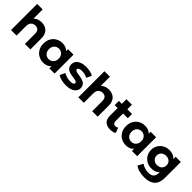

<svg xmlns="http://www.w3.org/2000/svg" viewBox="287 -2199 3858 3858"><g transform="rotate(45 2216.0 -270.0)"><path d="M399 -546Q463 -546 513.5 -520.5Q564 -495 593 -442.5Q622 -390 622 -308V0H466V-284Q466 -349 437.5 -380Q409 -411 357 -411Q320 -411 290.5 -395.5Q261 -380 244.5 -348Q228 -316 228 -266V0H72V-742H228V-389L193 -434Q222 -488 276 -517Q330 -546 399 -546Z M992 8Q916 8 855 -26.5Q794 -61 758.5 -123Q723 -185 723 -269Q723 -354 758.5 -416Q794 -478 855 -512Q916 -546 992 -546Q1060 -546 1111 -516Q1162 -486 1190 -425Q1218 -364 1218 -269Q1218 -175 1191 -113.5Q1164 -52 1113.5 -22Q1063 8 992 8ZM1019 -120Q1057 -120 1088 -138Q1119 -156 1137.5 -189.5Q1156 -223 1156 -269Q1156 -316 1137.5 -349Q1119 -382 1088 -400Q1057 -418 1019 -418Q980 -418 949 -400Q918 -382 899.5 -349Q881 -316 881 -269Q881 -223 899.5 -189.5Q918 -156 949 -138Q980 -120 1019 -120ZM1160 0V-110L1163 -270L1153 -429V-538H1309V0Z M1634 8Q1565 8 1501.5 -8.5Q1438 -25 1401 -50L1453 -162Q1490 -139 1540.5 -124.5Q1591 -110 1640 -110Q1694 -110 1716.5 -123Q1739 -136 1739 -159Q1739 -178 1721.5 -187.5Q1704 -197 1675 -202Q1646 -207 1611.5 -212Q1577 -217 1542 -225.5Q1507 -234 1478 -251Q1449 -268 1431.5 -297Q1414 -326 1414 -372Q1414 -423 1443.5 -462Q1473 -501 1529 -523.5Q1585 -546 1663 -546Q1718 -546 1775 -534Q1832 -522 1870 -499L1818 -388Q1779 -411 1739.5 -419.5Q1700 -428 1663 -428Q1611 -428 1587 -414Q1563 -400 1563 -378Q1563 -358 1580.5 -348Q1598 -338 1627 -332Q1656 -326 1690.5 -321.5Q1725 -317 1760 -308Q1795 -299 1823.5 -282.5Q1852 -266 1870 -237.5Q1888 -209 1888 -163Q1888 -113 1858 -74.5Q1828 -36 1771.5 -14Q1715 8 1634 8Z M2311 -546Q2375 -546 2425.5 -520.5Q2476 -495 2505 -442.5Q2534 -390 2534 -308V0H2378V-284Q2378 -349 2349.5 -380Q2321 -411 2269 -411Q2232 -411 2202.5 -395.5Q2173 -380 2156.5 -348Q2140 -316 2140 -266V0H1984V-742H2140V-389L2105 -434Q2134 -488 2188 -517Q2242 -546 2311 -546Z M2895 8Q2800 8 2747 -40.5Q2694 -89 2694 -185V-657H2850V-187Q2850 -153 2868 -134.5Q2886 -116 2917 -116Q2954 -116 2980 -136L3022 -26Q2998 -9 2964.5 -0.5Q2931 8 2895 8ZM2611 -406V-526H2984V-406Z M3339 8Q3263 8 3202 -26.5Q3141 -61 3105.5 -123Q3070 -185 3070 -269Q3070 -354 3105.5 -416Q3141 -478 3202 -512Q3263 -546 3339 -546Q3407 -546 3458 -516Q3509 -486 3537 -425Q3565 -364 3565 -269Q3565 -175 3538 -113.5Q3511 -52 3460.5 -22Q3410 8 3339 8ZM3366 -120Q3404 -120 3435 -138Q3466 -156 3484.5 -189.5Q3503 -223 3503 -269Q3503 -316 3484.5 -349Q3466 -382 3435 -400Q3404 -418 3366 -418Q3327 -418 3296 -400Q3265 -382 3246.5 -349Q3228 -316 3228 -269Q3228 -223 3246.5 -189.5Q3265 -156 3296 -138Q3327 -120 3366 -120ZM3507 0V-110L3510 -270L3500 -429V-538H3656V0Z M4057 202Q3981 202 3910.5 183.5Q3840 165 3793 128L3855 16Q3889 44 3941.5 60.5Q3994 77 4045 77Q4128 77 4165.5 40Q4203 3 4203 -70V-151L4213 -286L4211 -422V-538H4359V-90Q4359 60 4281 131Q4203 202 4057 202ZM4033 -26Q3958 -26 3897.5 -58.5Q3837 -91 3800.5 -149.5Q3764 -208 3764 -286Q3764 -365 3800.5 -423.5Q3837 -482 3897.5 -514Q3958 -546 4033 -546Q4101 -546 4153 -518.5Q4205 -491 4234 -433.5Q4263 -376 4263 -286Q4263 -197 4234 -139.5Q4205 -82 4153 -54Q4101 -26 4033 -26ZM4064 -154Q4105 -154 4137 -170.5Q4169 -187 4187 -217Q4205 -247 4205 -286Q4205 -326 4187 -355.5Q4169 -385 4137 -401.5Q4105 -418 4064 -418Q4023 -418 3991 -401.5Q3959 -385 3940.5 -355.5Q3922 -326 3922 -286Q3922 -247 3940.5 -217Q3959 -187 3991 -170.5Q4023 -154 4064 -154Z"/></g></svg>

Font: MOST Montserrat
Style: Bold
Weight: 700
Designer: Julieta Ulanovsky
Foundry: Julieta Ulanovsky
Version: Version 8.000;March 11, 2024;FontCreator 15.0.0.2926 64-bit